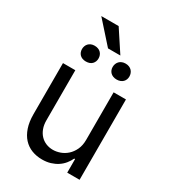

<svg xmlns="http://www.w3.org/2000/svg" viewBox="-215 -1010 1010 1129"><g transform="rotate(30 290.5 -445.5)"><path d="M420.5 -545.5H504.3V0H420.5V-92.3H414.8Q405.2 -71.7 390.3 -53.4Q375.4 -35.2 355.1 -21.8Q334.9 -8.5 309.3 -0.7Q283.7 7.1 252.8 7.1Q214.5 7.1 182.2 -5.5Q149.9 -18.1 126.4 -43.7Q103 -69.2 89.8 -108Q76.7 -146.7 76.7 -198.9V-545.5H160.5V-204.5Q160.5 -174.7 169.4 -150.6Q178.3 -126.4 194.1 -109.4Q209.9 -92.3 231.9 -83.1Q253.9 -73.9 279.8 -73.9Q303.3 -73.9 328.1 -82.7Q353 -91.6 373.6 -110.1Q394.2 -128.6 407.3 -156.6Q420.5 -184.7 420.5 -223ZM346.6 -752.8H262.8L133.5 -897.7H251.4ZM340.9 -671.9Q340.9 -683.2 344.6 -693.2Q348.4 -703.1 355.5 -710.8Q362.6 -718.4 373.2 -722.8Q383.9 -727.3 397.7 -727.3Q411.6 -727.3 422.2 -722.8Q432.9 -718.4 440 -710.8Q447.1 -703.1 450.8 -693.2Q454.5 -683.2 454.5 -671.9Q454.5 -661.2 450.8 -651.6Q447.1 -642 440 -634.9Q432.9 -627.8 422.2 -623.6Q411.6 -619.3 397.7 -619.3Q383.9 -619.3 373.2 -623.6Q362.6 -627.8 355.5 -634.9Q348.4 -642 344.6 -651.6Q340.9 -661.2 340.9 -671.9ZM132.1 -673.3Q132.1 -683.9 135.7 -693.7Q139.2 -703.5 146.1 -710.9Q153.1 -718.4 163.4 -722.8Q173.7 -727.3 187.5 -727.3Q201.3 -727.3 212 -723Q222.7 -718.8 229.8 -711.5Q236.9 -704.2 240.6 -694.4Q244.3 -684.7 244.3 -673.3Q244.3 -650.9 229.8 -635.8Q215.2 -620.7 187.5 -620.7Q174.4 -620.7 163.9 -624.8Q153.4 -628.9 146.5 -635.8Q139.6 -642.8 135.8 -652.5Q132.1 -662.3 132.1 -673.3Z"/></g></svg>

Font: Interop
Style: Regular
Weight: 400
Designer: Rasmus Andersson, Google, Jang Haemin
Foundry: jhaemin
Version: Version 1.008